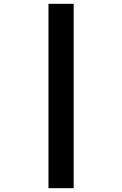

<svg xmlns="http://www.w3.org/2000/svg" viewBox="-20 -843 640 1006"><path d="M234 143V-823H366V143Z"/></svg>

Font: Iosevka HT Extrabold Extended
Style: Regular
Weight: 800
Width: 7
Monospace: yes
Designer: Belleve Invis
Foundry: Belleve Invis
Version: Version 32.3.0; ttfautohint (v1.8.4)